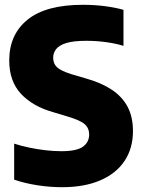

<svg xmlns="http://www.w3.org/2000/svg" viewBox="-20 -770 593 800"><path d="M238.5 10Q188 10 135 1.8Q82 -6.5 39 -21.5V-171.5Q68.5 -162 101.8 -155Q135 -148 169.2 -144Q203.5 -140 236 -140Q299.5 -140 325.5 -158.8Q351.5 -177.5 351.5 -209.5Q351.5 -236 333 -252.5Q314.5 -269 260 -285L202 -302.5Q116.5 -326.5 67.5 -379Q18.5 -431.5 18.5 -518Q18.5 -626.5 95 -688.2Q171.5 -750 325.5 -750Q374.5 -750 418 -744.2Q461.5 -738.5 494.5 -729V-579Q462 -589 421.5 -594.5Q381 -600 340.5 -600Q286.5 -600 256.5 -590.8Q226.5 -581.5 214 -565.5Q201.5 -549.5 201.5 -529.5Q201.5 -505 217.5 -489.8Q233.5 -474.5 280.5 -460L338.5 -443Q402.5 -425 446 -396Q489.5 -367 511.8 -324.8Q534 -282.5 534 -224Q534 -152 499 -99.5Q464 -47 397.8 -18.5Q331.5 10 238.5 10Z"/></svg>

Font: Encode Sans SC SemiCondensed ExtraBold
Style: Regular
Weight: 800
Width: 4
Designer: Multiple Designers
Foundry: Impallari Type
Version: Version 3.002